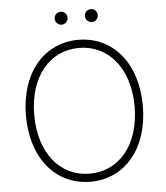

<svg xmlns="http://www.w3.org/2000/svg" viewBox="-60 -945 871 1007"><g transform="rotate(-5 376.0 -441.0)"><path d="M683.6 -363.6C683.6 -588.4 557.2 -737.2 376.1 -737.2C194.2 -737.2 68.2 -588.4 68.2 -363.6C68.2 -139.2 194.2 9.9 376.1 9.9C557.2 9.9 683.6 -138.8 683.6 -363.6ZM640.3 -363.6C640.3 -161.6 530.2 -32.7 376.1 -32.7C220.5 -32.7 111.9 -162.3 111.9 -363.6C111.9 -566.8 221.9 -694.6 376.1 -694.6C530.2 -694.6 639.9 -565.7 640.3 -363.6ZM296.5 -823.9C315.7 -823.9 330.6 -839.8 330.6 -858C330.6 -877.1 315.7 -892 296.5 -892C278.4 -892 262.4 -877.1 262.4 -858C262.4 -839.8 278.4 -823.9 296.5 -823.9ZM455.6 -823.9C474.8 -823.9 489.7 -839.8 489.7 -858C489.7 -877.1 474.8 -892 455.6 -892C437.5 -892 421.5 -877.1 421.5 -858C421.5 -839.8 437.5 -823.9 455.6 -823.9Z"/></g></svg>

Font: Karasuma Gothic
Style: Thin
Weight: 200
Designer: Rasmus Andersson / Ryoko Ishizuka
Foundry: rsms
Version: Version 1.00